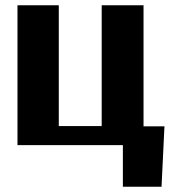

<svg xmlns="http://www.w3.org/2000/svg" viewBox="-20 -548 649 725"><path d="M46 0H444V157H590L601 -71H522V-528H364V-72H202V-528H46Z"/></svg>

Font: Aerodynamic
Style: Bd
Weight: 500
Designer: Google
Version: Version 2.000980; 2014